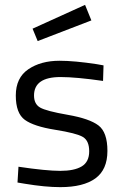

<svg xmlns="http://www.w3.org/2000/svg" viewBox="-20 -760 505 790"><path d="M229 -443Q120 -443 120 -367Q120 -332 145 -317.5Q170 -303 259 -287.5Q348 -272 385 -244Q422 -216 422 -139Q422 -62 372.5 -26Q323 10 228 10Q166 10 82 -4L52 -9L56 -74Q170 -57 228 -57Q286 -57 316.5 -75.5Q347 -94 347 -137.5Q347 -181 321 -196.5Q295 -212 207 -226Q119 -240 82 -267Q45 -294 45 -367Q45 -440 96.5 -475Q148 -510 225 -510Q286 -510 378 -496L406 -491L404 -427Q293 -443 229 -443ZM114 -642 330 -740 356 -676 135 -591Z"/></svg>

Font: TitilliumWeb-Regular
Style: Regular
Weight: 400
Version: Version 1.001;PS 57.000;hotconv 1.0.70;makeotf.lib2.5.55311